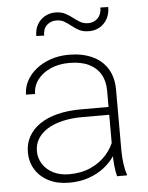

<svg xmlns="http://www.w3.org/2000/svg" viewBox="-53 -772 637 825"><g transform="rotate(-5 265.5 -360.0)"><path d="M408.7 -97.2V-370.1Q408.7 -411.6 391.1 -441.4Q373.5 -471.2 339.8 -487.1Q306.2 -502.9 257.3 -502.9Q211.9 -502.9 176 -487.1Q140.1 -471.2 119.6 -443.8Q99.1 -416.5 99.1 -382.8L60.1 -383.3Q60.1 -413.6 74.5 -441.4Q88.9 -469.2 115.5 -491Q142.1 -512.7 178.5 -525.4Q214.8 -538.1 258.3 -538.1Q314 -538.1 356.7 -519.3Q399.4 -500.5 423.3 -462.9Q447.3 -425.3 447.3 -369.1V-108.4Q447.3 -80.1 451.2 -51.3Q455.1 -22.5 461.9 -4.9V0H419.4Q414.1 -18.6 411.4 -45.4Q408.7 -72.3 408.7 -97.2ZM421.4 -299.8 422.4 -266.1H293.5Q244.6 -266.1 206.1 -256.8Q167.5 -247.6 140.6 -230.5Q113.8 -213.4 99.6 -189.9Q85.4 -166.5 85.4 -137.2Q85.4 -106.9 101.6 -81.5Q117.7 -56.2 147 -41.3Q176.3 -26.4 214.8 -26.4Q267.6 -26.4 308.3 -44.7Q349.1 -63 377 -94.5Q404.8 -126 417.5 -167.5L434.6 -139.2Q426.3 -113.3 408.7 -86.9Q391.1 -60.5 363.3 -38.8Q335.4 -17.1 297.9 -3.7Q260.3 9.8 212.4 9.8Q162.1 9.8 124.8 -9Q87.4 -27.8 66.9 -60.8Q46.4 -93.8 46.4 -136.2Q46.4 -172.9 63 -203.1Q79.6 -233.4 111.1 -255.1Q142.6 -276.9 187.7 -288.3Q232.9 -299.8 289.6 -299.8ZM411.1 -728.5 444.8 -727.5Q444.8 -698.7 432.9 -677Q420.9 -655.3 400.4 -643.3Q379.9 -631.3 355 -631.3Q329.1 -631.3 312 -640.1Q294.9 -648.9 281.2 -660.2Q267.6 -671.4 252.7 -680.4Q237.8 -689.5 216.8 -689.5Q192.9 -689.5 176.3 -674.1Q159.7 -658.7 159.7 -629.4L126 -630.4Q126 -658.7 137.9 -679.7Q149.9 -700.7 170.4 -712.4Q190.9 -724.1 215.8 -724.1Q240.2 -724.1 257.6 -715.3Q274.9 -706.5 289.3 -695.1Q303.7 -683.6 318.8 -674.8Q334 -666 354 -666Q377.9 -666 394.5 -682.6Q411.1 -699.2 411.1 -728.5Z"/></g></svg>

Font: Roboto ExtraLight
Style: Regular
Weight: 250
Designer: Christian Robertson
Foundry: Google
Version: Version 3.009; 2024